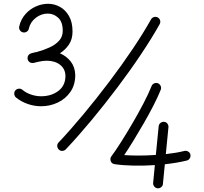

<svg xmlns="http://www.w3.org/2000/svg" viewBox="-20 -808 1098 1034"><path d="M385.3 -404.3Q385.3 -351.1 359.4 -313.5Q333.5 -275.9 291.5 -255.9Q249.5 -235.8 201.2 -235.8Q165.5 -235.8 130.1 -247.8Q94.7 -259.8 65.9 -283.2Q58.1 -290 56.9 -301.3Q55.7 -312.5 62.5 -320.8Q69.3 -329.1 80.6 -330.3Q91.8 -331.5 100.1 -324.7Q120.6 -307.6 147.5 -298.6Q174.3 -289.6 201.2 -289.6Q256.3 -289.6 294.4 -318.4Q332.5 -347.2 332.5 -400.4Q331.1 -438 303 -459.5Q274.9 -481 231.4 -481Q220.7 -481 209.7 -479.5Q198.7 -478 188 -475.6Q177.7 -473.1 165 -470.2Q163.1 -469.7 161.1 -469.2Q157.2 -468.3 153.3 -468.8Q139.6 -469.2 132.3 -481Q132.3 -481 131.8 -481.4Q131.8 -481.9 131.3 -482.4Q129.9 -485.4 128.9 -488.8Q127.9 -492.7 128.4 -496.6Q129.4 -510.7 140.6 -517.6Q140.6 -517.6 141.1 -518.1Q141.6 -518.1 142.1 -518.6Q145 -520 148.4 -521Q155.3 -522.9 163.1 -524.9Q170.9 -526.9 179.2 -528.3Q216.8 -538.6 248.3 -553.2Q279.8 -567.9 298.8 -589.4Q317.9 -610.8 317.9 -642.1Q317.9 -689.9 293.5 -712.4Q269 -734.9 237.3 -734.9Q202.6 -734.9 173.1 -712.4Q143.6 -689.9 135.3 -653.8Q133.3 -643.1 123.8 -637.2Q114.3 -631.3 103.5 -633.8Q92.8 -636.2 86.9 -645.5Q81.1 -654.8 83.5 -665.5Q92.3 -704.1 116.5 -731.4Q140.6 -758.8 173.1 -773.2Q205.6 -787.6 238.8 -787.6Q272.9 -787.6 303 -771Q333 -754.4 351.8 -721.2Q370.6 -688 370.6 -638.2Q370.6 -596.7 351.3 -568.1Q332 -539.6 302.7 -521Q337.4 -506.3 360.6 -477.1Q383.8 -447.8 385.3 -404.3ZM296.9 -2.4Q289.1 -9.8 288.3 -21.2Q287.6 -32.7 295.4 -40.5Q360.8 -109.9 431.2 -194.6Q501.5 -279.3 569.3 -369.1Q637.2 -459 695.1 -545.2Q752.9 -631.3 793 -703.1Q798.3 -712.9 809.3 -716.1Q820.3 -719.2 829.6 -713.9Q839.4 -708.5 842.3 -698Q845.2 -687.5 839.8 -677.7Q798.3 -603.5 739.7 -515.9Q681.2 -428.2 612.5 -337.2Q543.9 -246.1 472.7 -160.4Q401.4 -74.7 334.5 -3.9Q327.1 3.9 315.9 4.6Q304.7 5.4 296.9 -2.4ZM863.3 -151.9Q874 -151.4 881.1 -142.6Q888.2 -133.8 887.2 -123L873 22Q930.7 15.6 973.1 4.9Q983.9 2.4 993.7 8.3Q1003.4 14.2 1005.4 24.4Q1007.8 35.2 1002 44.7Q996.1 54.2 985.8 56.6Q934.1 69.3 867.7 76.7L857.4 182.1Q856.9 192.9 848.1 200Q839.4 207 828.6 206.1Q817.9 205.1 810.8 196.3Q803.7 187.5 804.7 177.2L814 81.1Q757.3 85 701.2 84Q645 83 597.7 76.2Q595.7 75.7 592.3 74.7Q588.9 73.7 586.9 72.8Q577.6 66.9 575.2 55.2Q572.8 43.5 579.6 34.2Q601.1 5.4 631.1 -41.7Q661.1 -88.9 693.1 -143.6Q725.1 -198.2 752.7 -251.2Q780.3 -304.2 796.4 -344.7Q800.3 -354.5 810.3 -358.9Q820.3 -363.3 831.1 -359.4Q840.8 -355 845.2 -345Q849.6 -335 845.7 -324.7Q830.6 -286.6 806.6 -240Q782.7 -193.4 754.6 -144.8Q726.6 -96.2 699.2 -51.5Q671.9 -6.8 648.9 27.3Q730 32.7 819.3 26.4L834.5 -127.9Q835.4 -138.7 844.2 -145.8Q853 -152.8 863.3 -151.9Z"/></svg>

Font: Mikhak-DS2-FD Regular
Style: Regular
Weight: 400
Designer: Amin Abedi
Version: Version 3.4